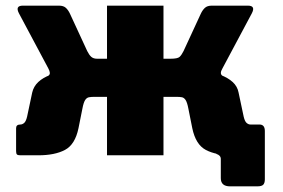

<svg xmlns="http://www.w3.org/2000/svg" viewBox="-20 -550 1002 680"><path d="M795 110Q762 110 762 81V13Q762 0 746 -5L814 -109H899Q918 -109 918 -86V85Q918 98 912.5 104Q907 110 891 110ZM52 0Q43 0 40 -3Q37 -6 37 -15V-96Q37 -109 52 -109Q59 -109 65.5 -114.5Q72 -120 76 -137L94 -222Q99 -244 115.5 -259.5Q132 -275 158 -284.5Q184 -294 217 -297L303 -342H359V-530H559V-342H616L702 -297Q735 -294 761 -284.5Q787 -275 804 -259.5Q821 -244 825 -222L843 -137Q847 -120 853.5 -114.5Q860 -109 867 -109Q882 -109 882 -96V-15Q882 -6 879 -3Q876 0 867 0H803Q745 0 709 -19Q673 -38 661 -96L647 -166Q643 -187 637.5 -195.5Q632 -204 624.5 -205.5Q617 -207 606 -207H559V0H359V-207H313Q303 -207 295 -205.5Q287 -204 281.5 -195.5Q276 -187 272 -166L258 -96Q246 -38 210 -19Q174 0 116 0ZM324 -262 150 -281Q157 -285 156.5 -292Q156 -299 151 -308L47 -503Q33 -530 61 -530H189Q205 -530 213.5 -522Q222 -514 228 -501L289 -369Q296 -355 303.5 -348.5Q311 -342 324 -342ZM584 -262V-342Q609 -342 616 -348.5Q623 -355 630 -369L691 -501Q697 -514 705.5 -522Q714 -530 730 -530H858Q886 -530 872 -503L768 -308Q756 -288 769 -281Z"/></svg>

Font: Libre Franklin Black
Style: Regular
Weight: 900
Designer: Pablo Impallari, Rodrigo Fuenzalida, Nhung Nguyen
Foundry: Impallari Type
Version: Version 3.000